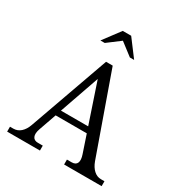

<svg xmlns="http://www.w3.org/2000/svg" viewBox="-209 -1074 1155 1223"><g transform="rotate(30 368.5 -462.0)"><path d="M600.1 -116.2Q613.8 -78.6 637.2 -57.4Q660.6 -36.1 689.9 -36.1H715.8V0H439.9V-36.1H474.1Q504.4 -36.1 513.2 -57.1Q522 -78.1 508.8 -116.2L465.8 -244.1H236.8L191.9 -116.2Q178.7 -79.1 188 -57.6Q197.3 -36.1 227.1 -36.1H262.2V0H21V-36.1H45.9Q76.2 -36.1 99.4 -56.9Q122.6 -77.6 136.2 -116.2L344.2 -700.2H393.1ZM245.1 -799.8 337.9 -923.8H399.9L493.2 -799.8H461.9L370.1 -870.1L276.9 -799.8ZM251 -287.1H451.2L353 -579.1Z"/></g></svg>

Font: LT Superior Serif
Style: Regular
Weight: 400
Designer: Daniel Lyons
Foundry: LyonsType
Version: Version 2.120;FEAKit 1.0